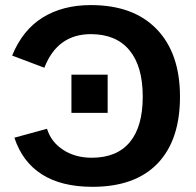

<svg xmlns="http://www.w3.org/2000/svg" viewBox="-20 -718 762 748"><path d="M334 -585Q203.6 -585 152.8 -454.1L27.3 -501.5Q67.9 -601.1 146.2 -649.7Q224.6 -698.2 334 -698.2Q500 -698.2 590.6 -604.2Q681.2 -510.3 681.2 -341.3Q681.2 -171.9 593.8 -81.1Q506.3 9.8 340.3 9.8Q219.2 9.8 143.1 -38.8Q66.9 -87.4 36.1 -181.6L163.1 -216.3Q179.2 -164.6 226.3 -134Q273.4 -103.5 337.4 -103.5Q435.1 -103.5 485.6 -164.1Q536.1 -224.6 536.1 -341.3Q536.1 -460 484.1 -522.5Q432.1 -585 334 -585ZM258.3 -278.3V-427.2H399.4V-278.3Z"/></svg>

Font: Liberation Sans
Style: Bold
Weight: 700
Designer: Steve Matteson
Foundry: Ascender Corporation
Version: Version 2.1.5